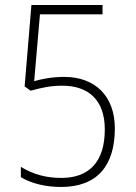

<svg xmlns="http://www.w3.org/2000/svg" viewBox="-20 -734 540 764"><path d="M223 10C366 10 437 -74 437 -223C437 -353 357 -428 236 -428C187 -428 147 -420 116 -411L139 -677H388V-714H105L78 -390L102 -373C145 -385 181 -393 228 -393C331 -393 397 -337 397 -219C397 -88 333 -26 224 -26C164 -26 112 -40 63 -70V-29C106 -3 164 10 223 10Z"/></svg>

Font: Noto Sans Devanagari SemiCondensed ExtraLight
Style: Regular
Weight: 200
Width: 4
Designer: Jelle Bosma - Monotype Design Team
Foundry: Monotype Imaging Inc.
Version: Version 2.004